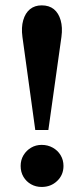

<svg xmlns="http://www.w3.org/2000/svg" viewBox="-20 -702 319 731"><path d="M114.3 -207 65.4 -561.5Q60.5 -597.7 68.4 -625Q76.2 -652.3 94.2 -667Q112.3 -681.6 138.7 -681.6Q167 -681.6 185.1 -667Q203.1 -652.3 210.9 -625Q218.8 -597.7 213.9 -561.5L164.1 -207ZM138.7 9.8Q116.2 9.8 98.1 -0.5Q80.1 -10.7 69.3 -28.8Q58.6 -46.9 58.6 -70.3Q58.6 -92.8 69.3 -110.8Q80.1 -128.9 98.1 -139.6Q116.2 -150.4 138.7 -150.4Q162.1 -150.4 181.2 -139.6Q200.2 -128.9 210.9 -110.8Q221.7 -92.8 221.7 -70.3Q221.7 -36.1 197.8 -13.2Q173.8 9.8 138.7 9.8Z"/></svg>

Font: Crimson Pro ExtraLight SemiBold
Style: Regular
Weight: 600
Version: Version 1.002